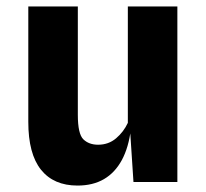

<svg xmlns="http://www.w3.org/2000/svg" viewBox="-20 -566 640 597"><path d="M221 11Q147 11 107.5 -38.2Q68 -87.5 68 -187V-546H222V-209Q222 -149.5 239.2 -132.8Q256.5 -116 285 -116Q317.5 -116 341 -136Q364.5 -156 377.5 -184V-546H531.5V0H395L381.5 -206L387 -164.5Q380 -107.5 358.8 -68.2Q337.5 -29 303.2 -9Q269 11 221 11Z"/></svg>

Font: Spline Sans Mono
Style: Bold
Weight: 700
Designer: Eben Sorkin, Mirko Velimirovic
Foundry: Sorkin Type
Version: Version 1.004